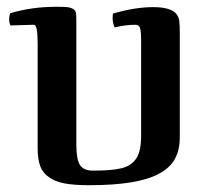

<svg xmlns="http://www.w3.org/2000/svg" viewBox="-20 -534 615 566"><path d="M91 -406V-97Q91 -65 98.5 -44.5Q106 -24 124 -12Q141 1 169.5 6.5Q198 12 243 12Q387 12 449 -22Q481 -39 495.5 -65.5Q510 -92 510 -129V-438Q510 -460 508.5 -472Q507 -484 500 -493Q483 -513 432 -513Q378 -513 313 -494Q312 -488 312 -481Q312 -467 318 -453Q350 -461 379 -461Q390 -461 393 -451Q396 -441 396 -413V-133Q396 -88 381.5 -66.5Q367 -45 338 -38Q309 -31 254 -31Q226 -31 215.5 -48Q205 -65 205 -108V-471Q205 -491 204 -496Q201 -510 178 -513Q170 -514 145 -514Q74 -514 10 -495Q7 -486 7 -478Q7 -466 11 -459L80 -461Q91 -461 91 -406Z"/></svg>

Font: Federant
Style: Regular
Weight: 400
Designer: Olexa M. Volochay, Alexei Vanyashin, Otto Ludwig Naegele
Foundry: Cyreal (www.cyreal.org)
Version: Version 1.011; ttfautohint (v1.4.1)